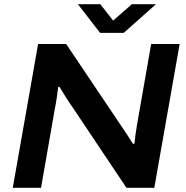

<svg xmlns="http://www.w3.org/2000/svg" viewBox="-20 -897 889 917"><path d="M41 0 162 -687H296L556 -300Q562 -291 572.5 -275.5Q583 -260 594.5 -242.5Q606 -225 615 -210L622 -211Q624 -230 627.5 -256.5Q631 -283 634 -299L702 -687H838L717 0H584L329 -381Q314 -402 295 -432Q276 -462 264 -482H258Q256 -466 252 -436.5Q248 -407 242 -378L176 0ZM725 -877 571 -740H458L352 -877H459L545 -767H484L610 -877Z"/></svg>

Font: Archivo SemiExpanded SemiBold
Style: Italic
Weight: 600
Width: 6
Italic angle: -10°
Designer: Hector Gatti
Foundry: Omnibus-Type
Version: Version 2.001